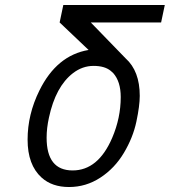

<svg xmlns="http://www.w3.org/2000/svg" viewBox="-20 -730 676 764"><path d="M165.5 -182.1Q165.5 -51.8 269 -51.8Q370.6 -51.8 426.3 -181.2Q460.4 -260.7 460.4 -343.8Q460.4 -405.8 430.2 -439.5L420.4 -448.2Q396.5 -467.8 352.3 -467.8Q308.1 -467.8 270.5 -439Q201.2 -385.7 174.8 -262.2Q165.5 -220.2 165.5 -182.1ZM136.7 -369.6Q205.6 -509.8 332.5 -531.2L217.3 -640.6L231.9 -710H635.7L621.1 -640.6H341.3L480 -497.6Q536.1 -447.3 536.1 -348.6Q536.1 -309.6 522.7 -246.1Q509.3 -182.6 472.9 -121.6Q436.5 -60.5 379.4 -23.2Q322.3 14.2 254.6 14.2Q187 14.2 145.5 -23.4Q89.8 -73.7 89.8 -174.3Q89.8 -274.9 136.7 -369.6Z"/></svg>

Font: Tuffy
Style: Italic
Weight: 400
Italic angle: -12°
Designer: Thatcher Ulrich, Karoly Barta and Michael Everson
Version: Version 001.271